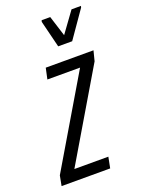

<svg xmlns="http://www.w3.org/2000/svg" viewBox="-164 -775 622 839"><g transform="rotate(-20 147.5 -355.5)"><path d="M-27 0 -18 -47 226 -459H74L85 -510H307L295 -463L51 -51H209L199 0ZM168 -579 137 -704 139 -711H179L209 -616L278 -711H322L320 -704L233 -579Z"/></g></svg>

Font: Saira Ultra Condensed
Style: Italic
Weight: 400
Width: 1
Italic angle: -12°
Designer: Hector Gatti with collaboration of the Omnibus-Type team
Foundry: Omnibus-Type
Version: Version 1.001; ttfautohint (v1.8)